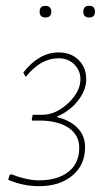

<svg xmlns="http://www.w3.org/2000/svg" viewBox="-20 -636 370 659"><path d="M116 -596Q116 -616 136 -616Q156 -616 156 -596Q156 -576 136 -576Q116 -576 116 -596ZM266 -596Q266 -616 286 -616Q306 -616 306 -596Q306 -576 286 -576Q266 -576 266 -596ZM114 3Q59 3 8 -19L13 -35L18 -38Q73 -17 114 -17Q178 -17 215 -46.5Q252 -76 252 -129Q252 -170 219.5 -194.5Q187 -219 128 -222H91L89 -224L92 -242H125Q171 -242 213.5 -281.5Q256 -321 256 -364Q256 -394 235 -415Q214 -436 181 -436Q120 -436 70 -374H67L60 -387Q114 -456 181 -456Q224 -456 250 -430Q276 -404 276 -364Q276 -327 248 -291Q220 -255 176 -236V-234Q221 -223 246.5 -196.5Q272 -170 272 -131Q272 -70 228.5 -33.5Q185 3 114 3Z"/></svg>

Font: Alegreya Sans Thin
Style: Italic
Weight: 100
Italic angle: -7°
Designer: Juan Pablo del Peral
Foundry: Huerta Tipografica
Version: Version 2.007